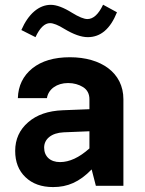

<svg xmlns="http://www.w3.org/2000/svg" viewBox="-20 -777 608 803"><path d="M496.1 -361.8C496.1 -473.1 402.3 -537.6 272.5 -537.6C206.1 -537.6 153.8 -522 115.2 -491.2C76.7 -460 56.2 -418.5 54.7 -366.7H176.3C182.1 -403.8 217.3 -429.7 264.6 -429.7C288.6 -429.7 309.6 -423.8 327.6 -412.6C345.2 -401.4 354 -384.3 354 -361.8V-320.3L242.7 -315.9C181.6 -313.5 133.3 -296.9 97.7 -265.6C61.5 -234.4 43.5 -194.3 43.5 -146C43.5 -100.1 57.6 -63.5 86.4 -36.1C115.2 -8.3 153.8 5.4 202.1 5.4C262.7 5.4 312 -15.6 363.3 -68.4L380.9 0H496.1ZM164.6 -159.7C164.6 -195.3 194.8 -221.2 246.1 -223.6L354 -228V-156.2C311.5 -118.2 270.5 -99.1 231 -99.1C189.9 -99.1 164.6 -123 164.6 -159.7ZM128.4 -621.6C146.5 -660.6 167 -680.2 189 -680.2C203.1 -680.2 223.1 -672.4 249 -656.2C287.1 -633.3 319.8 -621.6 347.2 -621.6C400.9 -621.6 441.4 -656.2 469.2 -725.6L411.1 -757.3C392.1 -717.3 370.1 -697.3 345.7 -697.3C331.1 -697.3 309.6 -706.1 281.2 -723.6C246.1 -745.6 216.3 -756.8 192.4 -756.8C143.1 -756.8 98.6 -719.2 69.3 -651.4Z"/></svg>

Font: Estedad Bold
Style: Regular
Weight: 700
Designer: Amin Abedi
Version: Version 7.3